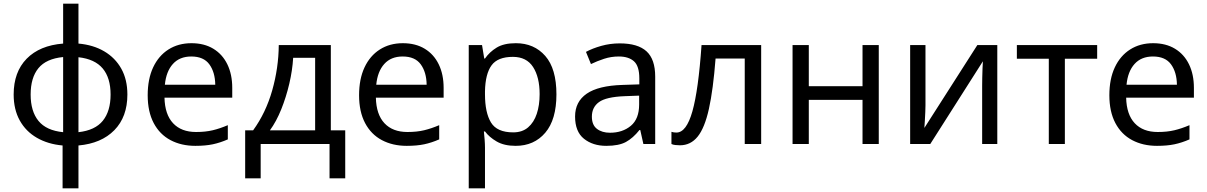

<svg xmlns="http://www.w3.org/2000/svg" viewBox="-20 -780 6538 1040"><path d="M405 -760V-544Q485 -537 544.5 -502Q604 -467 637 -408Q670 -349 670 -268Q670 -147 599.5 -75Q529 -3 405 8V240H319V8Q240 1 180 -33.5Q120 -68 87 -127.5Q54 -187 54 -268Q54 -390 124.5 -462Q195 -534 322 -544V-760ZM322 -471Q230 -462 188 -410.5Q146 -359 146 -268Q146 -177 188.5 -125Q231 -73 322 -64ZM405 -470V-64Q495 -74 537 -126Q579 -178 579 -268Q579 -358 536.5 -409Q494 -460 405 -470Z M1017 -546Q1086 -546 1135.5 -516Q1185 -486 1211.5 -431.5Q1238 -377 1238 -304V-251H871Q873 -160 917.5 -112.5Q962 -65 1042 -65Q1093 -65 1132.5 -74.5Q1172 -84 1214 -102V-25Q1173 -7 1133 1.5Q1093 10 1038 10Q962 10 903.5 -21Q845 -52 812.5 -113.5Q780 -175 780 -264Q780 -352 809.5 -415Q839 -478 892.5 -512Q946 -546 1017 -546ZM1016 -474Q953 -474 916.5 -433.5Q880 -393 873 -321H1146Q1145 -389 1114 -431.5Q1083 -474 1016 -474Z M1772 -536V-74H1850V186H1765V0H1392V186H1308V-74H1351Q1420 -169 1454.5 -290.5Q1489 -412 1490 -536ZM1687 -467H1568Q1564 -399 1547 -326.5Q1530 -254 1503.5 -188Q1477 -122 1442 -74H1687Z M2162 -546Q2231 -546 2280.5 -516Q2330 -486 2356.5 -431.5Q2383 -377 2383 -304V-251H2016Q2018 -160 2062.5 -112.5Q2107 -65 2187 -65Q2238 -65 2277.5 -74.5Q2317 -84 2359 -102V-25Q2318 -7 2278 1.5Q2238 10 2183 10Q2107 10 2048.5 -21Q1990 -52 1957.5 -113.5Q1925 -175 1925 -264Q1925 -352 1954.5 -415Q1984 -478 2037.5 -512Q2091 -546 2162 -546ZM2161 -474Q2098 -474 2061.5 -433.5Q2025 -393 2018 -321H2291Q2290 -389 2259 -431.5Q2228 -474 2161 -474Z M2774 -546Q2873 -546 2933.5 -477Q2994 -408 2994 -269Q2994 -132 2933.5 -61Q2873 10 2773 10Q2711 10 2670.5 -13.5Q2630 -37 2607 -68H2601Q2603 -51 2605 -25Q2607 1 2607 20V240H2519V-536H2591L2603 -463H2607Q2631 -498 2670 -522Q2709 -546 2774 -546ZM2758 -472Q2676 -472 2642.5 -426Q2609 -380 2607 -286V-269Q2607 -170 2639.5 -116.5Q2672 -63 2760 -63Q2809 -63 2840.5 -90Q2872 -117 2887.5 -163.5Q2903 -210 2903 -270Q2903 -362 2867.5 -417Q2832 -472 2758 -472Z M3337 -545Q3435 -545 3482 -502Q3529 -459 3529 -365V0H3465L3448 -76H3444Q3409 -32 3370.5 -11Q3332 10 3264 10Q3191 10 3143 -28.5Q3095 -67 3095 -149Q3095 -229 3158 -272.5Q3221 -316 3352 -320L3443 -323V-355Q3443 -422 3414 -448Q3385 -474 3332 -474Q3290 -474 3252 -461.5Q3214 -449 3181 -433L3154 -499Q3189 -518 3237 -531.5Q3285 -545 3337 -545ZM3442 -262 3363 -259Q3263 -255 3224.5 -227Q3186 -199 3186 -148Q3186 -103 3213.5 -82Q3241 -61 3284 -61Q3352 -61 3397 -98.5Q3442 -136 3442 -214Z M4103 0H4014V-463H3856Q3843 -294 3820 -190.5Q3797 -87 3759 -40Q3721 7 3663 7Q3650 7 3637.5 5.5Q3625 4 3617 0V-66Q3623 -64 3630 -63Q3637 -62 3644 -62Q3698 -62 3730.5 -177Q3763 -292 3780 -536H4103Z M4361 -536V-313H4652V-536H4740V0H4652V-239H4361V0H4273V-536Z M4993 -536V-209Q4993 -197 4992 -173Q4991 -149 4989.5 -125Q4988 -101 4987 -87L5274 -536H5382V0H5300V-316Q5300 -332 5300.5 -358Q5301 -384 5302 -409.5Q5303 -435 5304 -448L5019 0H4910V-536Z M5923 -462H5748V0H5661V-462H5488V-536H5923Z M6226 -546Q6295 -546 6344.5 -516Q6394 -486 6420.5 -431.5Q6447 -377 6447 -304V-251H6080Q6082 -160 6126.5 -112.5Q6171 -65 6251 -65Q6302 -65 6341.5 -74.5Q6381 -84 6423 -102V-25Q6382 -7 6342 1.5Q6302 10 6247 10Q6171 10 6112.5 -21Q6054 -52 6021.5 -113.5Q5989 -175 5989 -264Q5989 -352 6018.5 -415Q6048 -478 6101.5 -512Q6155 -546 6226 -546ZM6225 -474Q6162 -474 6125.5 -433.5Q6089 -393 6082 -321H6355Q6354 -389 6323 -431.5Q6292 -474 6225 -474Z"/></svg>

Font: Noto IKEA Simplified Chinese
Style: Regular
Weight: 400
Designer: Monotype Design Team
Foundry: Monotype Imaging Inc.
Version: Version 1.100